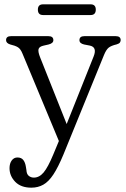

<svg xmlns="http://www.w3.org/2000/svg" viewBox="-20 -634 584 887"><path d="M226 80 252 17.5 84 -386Q75 -408.5 62.2 -416Q49.5 -423.5 27.5 -428.5Q8 -434.5 8 -448.5Q8 -467 31 -467H203.5Q226.5 -467 226.5 -448.5Q226.5 -434 204.5 -428.5L182.5 -423.5Q161 -419 158 -406.8Q155 -394.5 166 -367.5L288 -61L412.5 -373Q430 -416.5 394.5 -423.5L368.5 -428.5Q347 -433.5 347 -448.5Q347 -467 370 -467H514.5Q537.5 -467 537.5 -448.5Q537.5 -443.5 534.2 -438Q531 -432.5 519 -429Q493.5 -423 482 -413.8Q470.5 -404.5 460.5 -380L273 80Q248.5 139 226.5 172.2Q204.5 205.5 180 219.2Q155.5 233 125 233Q76.5 233 50.2 205.8Q24 178.5 24 143Q24 121.5 34 107.5Q44 93.5 60.5 93.5Q78.5 93.5 87.5 105Q96.5 116.5 99.5 136L102 151.5Q103 170.5 113 178.5Q123 186.5 136.5 186.5Q161.5 186.5 181.5 162.8Q201.5 139 226 80ZM155 -589.5Q155 -614 179 -614H398.5Q422.5 -614 422.5 -589.5Q422.5 -564.5 398.5 -564.5H179Q155 -564.5 155 -589.5Z"/></svg>

Font: Fraunces 9pt S100 Light
Style: Regular
Weight: 300
Version: Version 1.000; ttfautohint (v1.8.3)